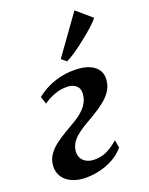

<svg xmlns="http://www.w3.org/2000/svg" viewBox="-157 -923 789 1014"><g transform="rotate(-20 237.5 -416.0)"><path d="M148 10Q103.5 10 70.5 -4.5Q37.5 -19 20 -45Q2.5 -71 4 -105Q5.5 -140 23.5 -166.8Q41.5 -193.5 69.5 -214.8Q97.5 -236 130 -254.8Q162.5 -273.5 193 -292Q236 -318.5 258.2 -348.5Q280.5 -378.5 282 -414.5Q283 -436 273.5 -449.5Q264 -463 248 -469.2Q232 -475.5 213 -475.5Q175 -475.5 141.2 -462Q107.5 -448.5 81.5 -430L68 -472Q91.5 -491.5 123.5 -508.2Q155.5 -525 195 -535.2Q234.5 -545.5 280.5 -545.5Q352 -545.5 389.5 -517.8Q427 -490 424.5 -442Q422.5 -407 404.5 -379.5Q386.5 -352 358 -329.8Q329.5 -307.5 296.8 -288Q264 -268.5 233 -250.5Q207 -234.5 187 -217.5Q167 -200.5 155.5 -180.5Q144 -160.5 142.5 -135.5Q142 -114.5 151.5 -98.5Q161 -82.5 179.5 -73.5Q198 -64.5 222.5 -64.5Q261 -64.5 291.5 -79Q322 -93.5 357 -123.5L365 -80.5Q338.5 -48.5 302.5 -28.8Q266.5 -9 226.8 0.5Q187 10 148 10ZM235 -624.5 391 -841.5 475 -769Q465.5 -756 446.8 -738.2Q428 -720.5 404 -700.5Q380 -680.5 354.5 -661.2Q329 -642 305 -626.2Q281 -610.5 262.5 -601.5Z"/></g></svg>

Font: Merriweather 72pt
Style: Bold Italic
Weight: 700
Italic angle: -7.8°
Version: Version 2.101